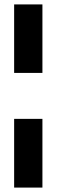

<svg xmlns="http://www.w3.org/2000/svg" viewBox="-20 -688 256 869"><path d="M44 -358V-668H172V-358ZM44 161V-150H172V161Z"/></svg>

Font: Atkinson Hyperlegible
Style: Bold
Weight: 700
Designer: Elliott Scott, Megan Eiswerth, Linus Boman, Theodore Petrosky
Foundry: Braille Institute
Version: Version 1.006; ttfautohint (v1.8.3)